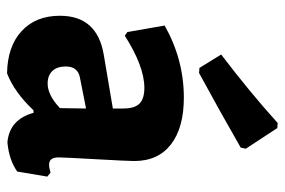

<svg xmlns="http://www.w3.org/2000/svg" viewBox="-148 -628 787 530"><g transform="rotate(90 245.0 -363.5)"><path d="M320 -737 334 -736 391 -649 388 -635Q289 -578 182 -520L168 -521L131 -581Q236 -661 320 -737ZM250 -478Q333 -478 379 -442.5Q425 -407 425 -341Q425 -324 420 -235Q415 -146 415 -132Q415 -106 435 -106Q444 -106 457 -110L468 -101L454 -18Q421 5 373 9Q310 3 292 -63H285Q235 -10 183 10Q109 9 66.5 -30Q24 -69 24 -136Q24 -239 132 -257L280 -282V-311Q280 -342 266.5 -355.5Q253 -369 223 -369Q164 -369 79 -315L69 -322L51 -425Q145 -478 250 -478ZM280 -208 194 -191Q164 -185 164 -152Q164 -128 176.5 -115Q189 -102 211 -102Q243 -102 279 -136Z"/></g></svg>

Font: Alegreya Sans ExtraBold
Style: Regular
Weight: 800
Designer: Juan Pablo del Peral
Foundry: Huerta Tipografica
Version: Version 2.007